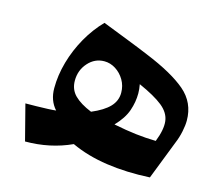

<svg xmlns="http://www.w3.org/2000/svg" viewBox="-85 -666 914 788"><g transform="rotate(15 372.0 -272.0)"><path d="M267.1 -554.7Q325.7 -531.7 375.7 -512.2Q425.8 -492.7 468.8 -474.6Q583.5 -427.7 640.4 -379.2Q697.3 -330.6 697.3 -254.4Q697.3 -234.4 691.7 -207.3Q686 -180.2 676.3 -157.2L611.3 9.8Q512.7 15.1 427.5 2.7Q342.3 -9.8 274.4 -41.5Q184.1 0 78.1 0L39.1 -151.4Q59.1 -151.4 85 -151.9Q110.8 -152.3 133.8 -153.3Q156.7 -154.3 168.5 -155.8Q137.2 -190.4 137.2 -242.7Q137.2 -297.9 153.3 -354.5Q169.4 -411.1 198.7 -462.9Q228 -514.6 267.1 -554.7ZM308.1 -188Q358.9 -209.5 383.3 -235.1Q407.7 -260.7 407.7 -294.9Q407.7 -324.7 393.3 -349.1Q378.9 -373.5 356.2 -387.9Q333.5 -402.3 308.1 -402.3Q267.6 -402.3 239.3 -370.6Q210.9 -338.9 210.9 -294.4Q210.9 -256.8 235.6 -232.2Q260.3 -207.5 308.1 -188ZM414.6 -162.6Q468.3 -151.9 510 -147Q551.8 -142.1 595.7 -141.1Q616.7 -194.3 612.5 -229.2Q608.4 -264.2 574.5 -291.5Q540.5 -318.8 472.2 -349.1Q476.1 -328.6 476.1 -310.5Q476.1 -273.9 463.4 -237.1Q450.7 -200.2 414.6 -162.6Z"/></g></svg>

Font: Pinar DS4-SemiBold
Style: Regular
Weight: 600
Designer: Amin Abedi
Version: Version 2.000